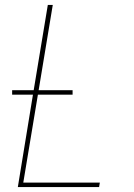

<svg xmlns="http://www.w3.org/2000/svg" viewBox="-20 -755 540 775"><path d="M52 0 113 -373H29V-391H116L173 -735H193L136 -391H273V-373H133L74 -18H383L380 0Z"/></svg>

Font: Iosevka Curly Thin Oblique
Style: Regular
Weight: 100
Italic angle: -9°
Monospace: yes
Designer: Belleve Invis
Foundry: Belleve Invis
Version: Version 11.1.0; ttfautohint (v1.8.3)